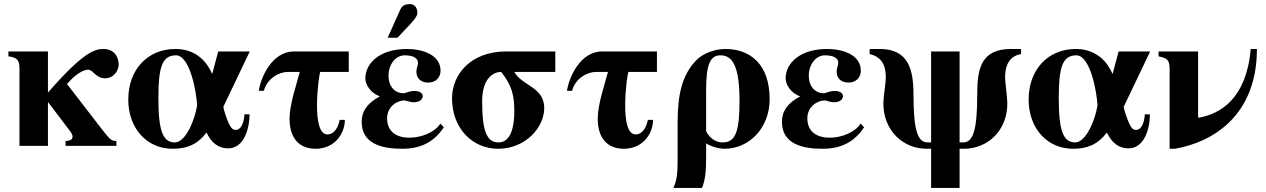

<svg xmlns="http://www.w3.org/2000/svg" viewBox="-20 -712 6177 937"><path d="M214 -461H21V-437C60 -432 75 -421 75 -379V0H214V-213H215L313 -84C327 -66 334 -54 334 -47C334 -35 330 -25 300 -24V0H548V-24C526 -24 517 -30 486 -70L307 -302C348 -350 387 -372 410 -372C435 -372 446 -330 493 -330C537 -330 559 -370 559 -396C559 -446 526 -473 488 -473C446 -473 392 -465 214 -260Z M1173 -154C1170 -104 1152 -78 1131 -78C1117 -78 1104 -80 1079 -156C1076 -165 1070 -186 1070 -191L1199 -461H1045L1016 -352H1015C992 -406 940 -473 836 -473C701 -473 606 -373 606 -226C606 -84 698 14 822 14C891 14 941 -5 988 -65C1012 -14 1047 12 1093 12C1168 12 1197 -77 1198 -154ZM942 -198C931 -126 886 -17 833 -17C775 -17 753 -73 753 -233C753 -382 770 -442 839 -442C907 -442 939 -262 942 -198Z M1443 -361C1427 -299 1393 -204 1393 -131C1393 -64 1420 14 1521 14C1613 14 1663 -60 1663 -127H1638C1625 -66 1595 -56 1578 -56C1538 -56 1527 -125 1527 -197C1527 -271 1538 -349 1543 -361H1682V-461H1415C1308 -461 1253 -336 1243 -269H1268C1283 -329 1342 -361 1385 -361Z M1872 -528H1920L1983 -595C2002 -616 2017 -635 2017 -648C2017 -674 2004 -692 1980 -692C1960 -692 1943 -687 1933 -664ZM2129 -109C2102 -66 2036 -40 1978 -40C1918 -40 1869 -67 1869 -135C1869 -190 1916 -222 1955 -222C1972 -217 1988 -213 1999 -213C2030 -213 2043 -229 2043 -243C2043 -255 2031 -268 2004 -268C1974 -268 1961 -257 1950 -257C1905 -257 1876 -292 1876 -342C1876 -396 1909 -442 1955 -442C2001 -442 2020 -426 2020 -405C2020 -394 2012 -378 2012 -363C2012 -324 2041 -309 2069 -309C2110 -309 2130 -337 2130 -367C2130 -444 2043 -473 1966 -473C1829 -473 1763 -400 1763 -330C1763 -298 1789 -258 1833 -242V-241C1774 -210 1745 -170 1745 -118C1745 -10 1843 14 1943 14C2036 14 2100 -21 2146 -91Z M2690 -461H2451C2275 -461 2186 -347 2186 -232C2186 -86 2285 14 2411 14C2544 14 2636 -89 2636 -185C2636 -288 2527 -293 2490 -361H2690ZM2490 -169C2490 -93 2473 -17 2413 -17C2356 -17 2333 -71 2333 -219C2333 -316 2377 -361 2426 -361C2478 -295 2490 -247 2490 -169Z M2947 -361C2931 -299 2897 -204 2897 -131C2897 -64 2924 14 3025 14C3117 14 3167 -60 3167 -127H3142C3129 -66 3099 -56 3082 -56C3042 -56 3031 -125 3031 -197C3031 -271 3042 -349 3047 -361H3186V-461H2919C2812 -461 2757 -336 2747 -269H2772C2787 -329 2846 -361 2889 -361Z M3516 14C3635 14 3736 -86 3736 -228C3736 -398 3642 -473 3519 -473C3468 -473 3409 -451 3377 -417C3307 -344 3287 -248 3287 -113V55C3287 131 3285 166 3266 205H3406C3422 166 3426 124 3426 54V-12C3454 5 3491 14 3517 14ZM3426 -271C3426 -394 3444 -442 3496 -442C3555 -442 3589 -389 3589 -220C3589 -71 3570 -17 3507 -17C3493 -17 3451 -21 3426 -72Z M4180 -109C4153 -66 4087 -40 4029 -40C3969 -40 3920 -67 3920 -135C3920 -190 3967 -222 4006 -222C4023 -217 4039 -213 4050 -213C4081 -213 4094 -229 4094 -243C4094 -255 4082 -268 4055 -268C4025 -268 4012 -257 4001 -257C3956 -257 3927 -292 3927 -342C3927 -396 3960 -442 4006 -442C4052 -442 4071 -426 4071 -405C4071 -394 4063 -378 4063 -363C4063 -324 4092 -309 4120 -309C4161 -309 4181 -337 4181 -367C4181 -444 4094 -473 4017 -473C3880 -473 3814 -400 3814 -330C3814 -298 3840 -258 3884 -242V-241C3825 -210 3796 -170 3796 -118C3796 -10 3894 14 3994 14C4087 14 4151 -21 4197 -91Z M4524 -461V-17H4507C4459 -17 4438 -74 4438 -251C4438 -377 4411 -473 4273 -473H4224V-448C4293 -433 4303 -378 4303 -333C4303 -309 4291 -238 4291 -207C4291 -74 4388 14 4502 14H4524V205H4663V14H4685C4799 14 4896 -74 4896 -207C4896 -235 4885 -316 4885 -333C4885 -376 4895 -437 4963 -448V-473H4914C4768 -473 4749 -377 4749 -251C4749 -75 4729 -17 4680 -17H4663V-461Z M5567 -154C5564 -104 5546 -78 5525 -78C5511 -78 5498 -80 5473 -156C5470 -165 5464 -186 5464 -191L5593 -461H5439L5410 -352H5409C5386 -406 5334 -473 5230 -473C5095 -473 5000 -373 5000 -226C5000 -84 5092 14 5216 14C5285 14 5335 -5 5382 -65C5406 -14 5441 12 5487 12C5562 12 5591 -77 5592 -154ZM5336 -198C5325 -126 5280 -17 5227 -17C5169 -17 5147 -73 5147 -233C5147 -382 5164 -442 5233 -442C5301 -442 5333 -262 5336 -198Z M6084 -473C6062 -226 5932 -156 5832 -138H5827V-461H5634V-437C5678 -428 5688 -419 5688 -372V14H5714C5894 -17 6114 -144 6114 -473Z"/></svg>

Font: STIXGeneral
Style: Bold
Weight: 700
Designer: MicroPress Inc., with final additions and corrections provided by Coen Hoffman, Elsevier (retired)
Version: Version 1.1.0